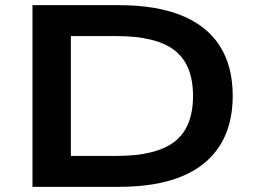

<svg xmlns="http://www.w3.org/2000/svg" viewBox="-20 -725 998 745"><path d="M106 0V-705H441Q586 -705 684.5 -665Q783 -625 833 -546.5Q883 -468 883 -353Q883 -238 832.5 -159Q782 -80 684 -40Q586 0 441 0ZM255 -120H432Q586 -120 657.5 -175.5Q729 -231 729 -353Q729 -474 657.5 -529.5Q586 -585 432 -585H255Z"/></svg>

Font: Nunito Sans 10pt Expanded
Style: Bold
Weight: 700
Width: 7
Designer: Vernon Adams
Foundry: Vernon Adams
Version: Version 3.101;gftools[0.9.27]